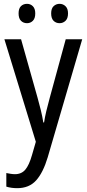

<svg xmlns="http://www.w3.org/2000/svg" viewBox="-20 -742 452 1002"><path d="M3 -537H90L176 -232Q185 -200 193 -167.5Q201 -135 206 -103H210Q214 -130 222 -163.5Q230 -197 240 -233L323 -537H409L229 79Q205 159 168.5 199.5Q132 240 70 240Q54 240 40 238Q26 236 13 232V161Q23 163 35 165Q47 167 58 167Q92 167 112 143.5Q132 120 147 67L167 -2ZM77 -672Q77 -698 89.5 -710Q102 -722 121 -722Q139 -722 151.5 -709.5Q164 -697 164 -672Q164 -646 151.5 -633.5Q139 -621 121 -621Q102 -621 89.5 -633.5Q77 -646 77 -672ZM247 -672Q247 -698 260 -710Q273 -722 291 -722Q309 -722 322 -709.5Q335 -697 335 -672Q335 -646 322 -633.5Q309 -621 291 -621Q272 -621 259.5 -633.5Q247 -646 247 -672Z"/></svg>

Font: Noto Sans Thai Looped Condensed
Style: Regular
Weight: 400
Width: 3
Designer: Sasikarn Vongin, Ben Mitchell
Foundry: The Fontpad Ltd
Version: Version 1.001; ttfautohint (v1.8.4.7-5d5b)